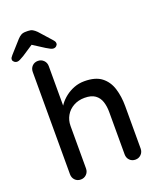

<svg xmlns="http://www.w3.org/2000/svg" viewBox="-187 -1026 932 1126"><g transform="rotate(-20 279.5 -462.5)"><path d="M335 -535Q404 -535 442 -505.5Q480 -476 495.5 -426Q511 -376 511 -316V-51Q511 -29 496.5 -14.5Q482 0 461 0Q439 0 425 -14.5Q411 -29 411 -51V-316Q411 -351 401.5 -380Q392 -409 368.5 -426Q345 -443 303 -443Q264 -443 233.5 -426Q203 -409 186.5 -380Q170 -351 170 -316V-51Q170 -29 155.5 -14.5Q141 0 120 0Q98 0 84 -14.5Q70 -29 70 -51V-689Q70 -711 84 -725.5Q98 -740 120 -740Q141 -740 155.5 -725.5Q170 -711 170 -689V-416L152 -406Q159 -428 175.5 -451Q192 -474 216.5 -493Q241 -512 271 -523.5Q301 -535 335 -535ZM134 -852 49 -796Q35 -788 24.5 -782.5Q14 -777 6 -777Q-5 -777 -13 -784Q-21 -791 -21 -799Q-21 -806 -18 -811Q-15 -816 -8 -824L60 -900Q71 -912 82.5 -918.5Q94 -925 111 -925H126Q143 -925 154.5 -918.5Q166 -912 178 -900L245 -825Q253 -816 255.5 -811Q258 -806 258 -799Q258 -791 250.5 -784Q243 -777 232 -777Q223 -777 213 -782.5Q203 -788 189 -796L103 -851Z"/></g></svg>

Font: Quicksand SemiBold
Style: Regular
Weight: 600
Designer: Andrew Paglinawan
Foundry: Andrew Paglinawan
Version: Version 3.004